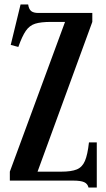

<svg xmlns="http://www.w3.org/2000/svg" viewBox="-20 -808 475 859"><path d="M254 -40Q299 -40 323.5 -50Q348 -60 360 -88Q372 -116 378 -171H413V31H376Q372 14 356.5 7Q341 0 307 0H24V-40L271 -710H208Q163 -710 137.5 -702Q112 -694 95.5 -670Q79 -646 62 -598L28 -607L72 -788H106Q109 -767 119.5 -758.5Q130 -750 152 -750H393V-710L148 -40Z"/></svg>

Font: Girassol
Style: Regular
Weight: 400
Width: 3
Designer: Liam Spradlin
Version: Version 1.004